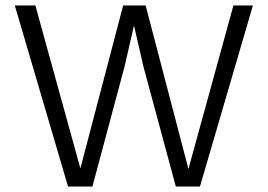

<svg xmlns="http://www.w3.org/2000/svg" viewBox="-20 -680 977 700"><path d="M228 0 34 -660H109L273 -66L429 -660H511L667 -64L831 -660H902L709 0H621L503 -437L469 -585H468L434 -437L317 0Z"/></svg>

Font: Kantumruy Pro
Style: Regular
Weight: 400
Designer: Sovichet Tep
Foundry: Sovichet Tep
Version: Version 1.002